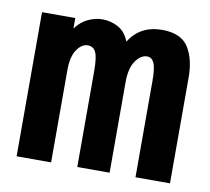

<svg xmlns="http://www.w3.org/2000/svg" viewBox="-61 -546 671 614"><g transform="rotate(10 275.0 -239.5)"><path d="M30 0V-468H138V-434Q156 -458 179 -468.5Q202 -479 225 -479Q252 -479 276 -466Q300 -453 312 -422Q347 -479 419 -479Q481 -479 505 -440Q529 -401 528 -338V0H416V-313Q416 -355 408.5 -371Q401 -387 386 -387Q365 -387 348.5 -363Q332 -339 332 -294V0H227V-311Q227 -356 219 -372.5Q211 -389 193 -389Q173 -389 157.5 -366Q142 -343 142 -299V0Z"/></g></svg>

Font: Inconsolata SemiExpanded ExtraBold
Style: Regular
Weight: 800
Width: 6
Monospace: yes
Designer: Raph Levien, Cyreal, Brenton Simpson
Foundry: Raph Levien, Cyreal, Google
Version: Version 3.001; ttfautohint (v1.8.2.53-6de2)